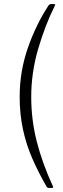

<svg xmlns="http://www.w3.org/2000/svg" viewBox="-20 -762 312 947"><path d="M246 -742Q251 -742 252 -739.5Q253 -737 251 -735Q202 -637 168 -520Q134 -403 134 -284Q134 -171 161.5 -63.5Q189 44 241 157Q243 160 242 162.5Q241 165 236 165H219Q214 165 210 159Q169 88 139 19Q109 -50 93 -125Q77 -200 77 -285Q77 -410 117.5 -526Q158 -642 220 -736Q225 -742 233 -742H246Z"/></svg>

Font: Libre Franklin Thin ExtraLight
Style: Regular
Weight: 250
Version: Version 3.000